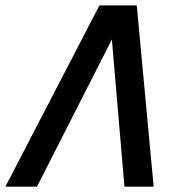

<svg xmlns="http://www.w3.org/2000/svg" viewBox="-51 -696 661 716"><path d="M319.8 -675.8H459L522 0H413.1L366.2 -548.8L86.9 0H-30.8Z"/></svg>

Font: Clear Sans Medium
Style: Italic
Weight: 500
Italic angle: -12°
Foundry: Intel Corporation
Version: Version 1.00